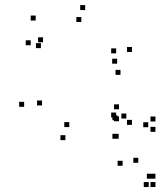

<svg xmlns="http://www.w3.org/2000/svg" viewBox="-20 -542 660 772"><path d="M605 210V190H585V210ZM605 176.5V156.5H585V176.5ZM590.5 176.5V156.5H570.5V176.5ZM536 112.5V92.5H516V112.5ZM605 -12V-32H585V-12ZM576 -30.5V-50.5H556V-30.5ZM473 124.5V104.5H453V124.5ZM578 210V190H558V210ZM457 16V-4H437V16ZM605 -12V-32H585V-12ZM605 -53.5V-73.5H585V-53.5ZM488 -65.5V-85.5H468V-65.5ZM510.5 -40V-60H490.5V-40ZM510.5 -333V-353H490.5V-333ZM322.5 -501.5V-521.5H302.5V-501.5ZM123.5 -459.5V-479.5H103.5V-459.5ZM103.5 -360V-380H83.5V-360ZM144.5 -348.5V-368.5H124.5V-348.5ZM153 -372V-392H133V-372ZM307 -453.5V-473.5H287V-453.5ZM447 -327.5V-347.5H427V-327.5ZM447 -69.5V-89.5H427V-69.5ZM452 -58.5V-78.5H432V-58.5ZM452 16V-4H432V16ZM458.5 -54.5V-74.5H438.5V-54.5ZM458.5 -102.5V-122.5H438.5V-102.5ZM258.5 -31V-51H238.5V-31ZM149 -118V-138H129V-118ZM464.5 -241V-261H444.5V-241ZM451 -286V-306H431V-286ZM77 -112.5V-132.5H57V-112.5ZM243 21.5V1.5H223V21.5Z"/></svg>

Font: Monaspace Xenon Dots Var
Style: Regular
Weight: 400
Designer: Riley Cran and the Lettermatic Team
Version: Version 1.100 (Monaspace Xenon Dots)